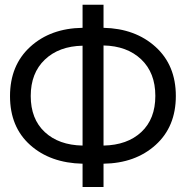

<svg xmlns="http://www.w3.org/2000/svg" viewBox="-20 -751 788 796"><path d="M322.3 -635.7V-731.4H409.2V-635.7Q541 -632.8 625 -556.6Q709 -480.5 709 -353Q709 -225.6 625 -149.9Q541 -74.2 409.2 -72.3V24.4H322.3V-72.3Q188.5 -75.2 105 -149.9Q21.5 -224.6 21.5 -352.5Q21.5 -480.5 105.5 -557.1Q189.5 -633.8 322.3 -635.7ZM322.3 -147.5V-561.5Q224.6 -559.6 166 -503.9Q107.4 -448.2 107.4 -353Q107.4 -257.8 165.5 -203.6Q223.6 -149.4 322.3 -147.5ZM409.2 -147.5Q507.8 -149.4 565.9 -203.6Q624 -257.8 624 -353.5Q624 -449.2 565.4 -504.9Q506.8 -560.5 409.2 -562.5Z"/></svg>

Font: GenEi M Gothic v2 Regular
Style: Regular
Weight: 400
Version: Version 2.0